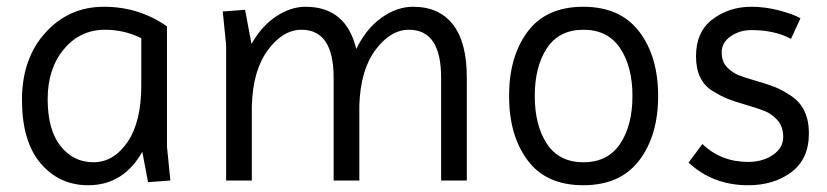

<svg xmlns="http://www.w3.org/2000/svg" viewBox="-20 -534 2448 568"><path d="M241 14Q155 14 100 -51Q45 -116 45 -238.5Q45 -361 114.5 -437.5Q184 -514 287.5 -514Q391 -514 474 -456V-100L484 0L418 5L401 -85Q345 14 241 14ZM398 -282V-421Q348 -446 291 -446Q217 -446 169 -388.5Q121 -331 121 -240.5Q121 -150 159 -102Q197 -54 256.5 -54Q316 -54 357 -113.5Q398 -173 398 -282Z M884 -514Q1004 -514 1034 -389Q1063 -449 1108.5 -481.5Q1154 -514 1202 -514Q1279 -514 1320 -461.5Q1361 -409 1361 -304V0H1285V-304Q1285 -446 1190 -446Q1135 -446 1090.5 -386Q1046 -326 1043 -221V0H967V-304Q967 -446 872 -446Q817 -446 772.5 -386Q728 -326 725 -221V0H649V-400L639 -500L705 -505L724 -404Q754 -457 797 -485.5Q840 -514 884 -514Z M1541 -59.5Q1486 -133 1486 -250Q1486 -367 1541 -440.5Q1596 -514 1705.5 -514Q1815 -514 1871 -440.5Q1927 -367 1927 -250Q1927 -133 1871 -59.5Q1815 14 1705.5 14Q1596 14 1541 -59.5ZM1598 -391.5Q1562 -337 1562 -250Q1562 -163 1598 -108.5Q1634 -54 1706 -54Q1778 -54 1814.5 -108.5Q1851 -163 1851 -250Q1851 -337 1814.5 -391.5Q1778 -446 1706 -446Q1634 -446 1598 -391.5Z M2193 -55Q2237 -55 2267 -76Q2297 -97 2297 -128.5Q2297 -160 2280 -178.5Q2263 -197 2243.5 -205Q2224 -213 2188 -223.5Q2152 -234 2133 -241.5Q2114 -249 2088 -265Q2039 -295 2039 -367.5Q2039 -440 2088 -477Q2137 -514 2203 -514Q2244 -514 2285.5 -503Q2327 -492 2348 -480L2320 -419Q2272 -445 2203 -445Q2168 -445 2141.5 -426.5Q2115 -408 2115 -379.5Q2115 -351 2131 -335Q2147 -319 2164 -312Q2181 -305 2216 -295Q2251 -285 2272.5 -276.5Q2294 -268 2321 -250Q2373 -215 2373 -139.5Q2373 -64 2321.5 -25Q2270 14 2193 14Q2089 14 2017 -53L2058 -108Q2113 -55 2193 -55Z"/></svg>

Font: Imprima
Style: Regular
Weight: 400
Version: Version 1.001